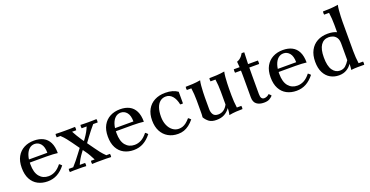

<svg xmlns="http://www.w3.org/2000/svg" viewBox="-30 -1396 4032 2094"><g transform="rotate(-20 1985.5 -349.0)"><path d="M264 15Q201 15 151.5 -11Q102 -37 74 -89.5Q46 -142 46 -220Q46 -297 75 -349Q104 -401 155 -428Q206 -455 272 -455Q334 -455 378.5 -432Q423 -409 447 -361Q471 -313 471 -238Q445 -241 416 -243Q387 -245 346 -245H138V-280H365Q365 -350 336.5 -384Q308 -418 266 -418Q230 -418 203.5 -394.5Q177 -371 162.5 -328Q148 -285 148 -224Q148 -129 187.5 -82Q227 -35 292 -35Q332 -35 369 -54.5Q406 -74 442 -120Q450 -115 456.5 -109Q463 -103 470 -95Q427 -40 376.5 -12.5Q326 15 264 15Z M825 -35Q809 -65 794.5 -92Q780 -119 757 -150L657 -290Q635 -320 614.5 -346.5Q594 -373 562 -403H697Q714 -373 728.5 -347.5Q743 -322 765 -290L865 -150Q886 -120 907.5 -92.5Q929 -65 960 -35ZM524 2Q520 -17 524 -35H714Q718 -17 714 2Q688 0 669.5 0Q651 0 622 0Q594 0 574 0Q554 0 524 2ZM576 -35Q603 -65 625 -92Q647 -119 670 -150L732 -232H780L719 -150Q698 -122 681.5 -93.5Q665 -65 652 -35ZM782 2Q778 -17 782 -35H1003Q1007 -17 1003 2Q972 0 948.5 0Q925 0 896 0Q868 0 840.5 0Q813 0 782 2ZM519 -403Q515 -423 519 -442Q550 -441 573.5 -440.5Q597 -440 626 -440Q655 -440 684.5 -440.5Q714 -441 745 -442Q749 -423 745 -403ZM744 -208 803 -290Q823 -318 838.5 -345.5Q854 -373 866 -403H942Q916 -373 895.5 -347Q875 -321 852 -290L792 -208ZM808 -403Q804 -423 808 -442Q834 -441 852 -440.5Q870 -440 899 -440Q928 -440 946 -440.5Q964 -441 994 -442Q998 -423 994 -403Z M1263 15Q1200 15 1150.5 -11Q1101 -37 1073 -89.5Q1045 -142 1045 -220Q1045 -297 1074 -349Q1103 -401 1154 -428Q1205 -455 1271 -455Q1333 -455 1377.5 -432Q1422 -409 1446 -361Q1470 -313 1470 -238Q1444 -241 1415 -243Q1386 -245 1345 -245H1137V-280H1364Q1364 -350 1335.5 -384Q1307 -418 1265 -418Q1229 -418 1202.5 -394.5Q1176 -371 1161.5 -328Q1147 -285 1147 -224Q1147 -129 1186.5 -82Q1226 -35 1291 -35Q1331 -35 1368 -54.5Q1405 -74 1441 -120Q1449 -115 1455.5 -109Q1462 -103 1469 -95Q1426 -40 1375.5 -12.5Q1325 15 1263 15Z M1778 15Q1713 15 1663.5 -13.5Q1614 -42 1586.5 -94.5Q1559 -147 1559 -220Q1559 -294 1588 -346.5Q1617 -399 1670.5 -427Q1724 -455 1795 -455Q1842 -455 1877.5 -444.5Q1913 -434 1939 -415V-280Q1923 -277 1907 -280Q1894 -345 1863 -380Q1832 -415 1788 -415Q1749 -415 1721 -392.5Q1693 -370 1678.5 -327.5Q1664 -285 1664 -224Q1664 -169 1682.5 -126Q1701 -83 1733 -59Q1765 -35 1804 -35Q1827 -35 1848 -42Q1869 -49 1890.5 -65.5Q1912 -82 1936 -110Q1944 -105 1950.5 -99Q1957 -93 1964 -85Q1936 -51 1907 -29Q1878 -7 1847 4Q1816 15 1778 15Z M2371 -110 2381 -65Q2354 -27 2316 -6Q2278 15 2223 15Q2168 15 2138 -7.5Q2108 -30 2088 -64Q2090 -79 2090.5 -94Q2091 -109 2091 -124V-260Q2091 -332 2081 -403H2029Q2025 -422 2029 -440Q2068 -440 2111.5 -442.5Q2155 -445 2201 -453Q2195 -428 2192 -392.5Q2189 -357 2187.5 -321Q2186 -285 2186 -260V-124Q2186 -87 2202.5 -61Q2219 -35 2261 -35Q2296 -35 2323.5 -53.5Q2351 -72 2371 -110ZM2528 -37Q2532 -19 2528 0Q2493 0 2453 2.5Q2413 5 2371 13Q2376 -5 2378.5 -27.5Q2381 -50 2381 -65L2371 -110V-260Q2371 -332 2361 -403H2304Q2300 -422 2304 -440Q2343 -440 2389 -442.5Q2435 -445 2481 -453Q2475 -428 2472 -392.5Q2469 -357 2467.5 -321Q2466 -285 2466 -260V-180Q2466 -108 2476 -37Z M2773 15Q2721 15 2689 -9.5Q2657 -34 2657 -89V-310Q2657 -337 2656.5 -371.5Q2656 -406 2654.5 -441.5Q2653 -477 2649 -505Q2667 -511 2681.5 -521.5Q2696 -532 2707.5 -546Q2719 -560 2726 -575Q2742 -578 2758 -575Q2754 -508 2753 -441.5Q2752 -375 2752 -308V-93Q2752 -59 2762.5 -44.5Q2773 -30 2793 -30Q2808 -30 2824 -37Q2840 -44 2851 -56Q2859 -51 2865 -44Q2871 -37 2877 -29Q2859 -10 2836.5 2.5Q2814 15 2773 15ZM2587 -400Q2584 -420 2587 -440H2867Q2870 -420 2867 -400Z M3152 15Q3089 15 3039.5 -11Q2990 -37 2962 -89.5Q2934 -142 2934 -220Q2934 -297 2963 -349Q2992 -401 3043 -428Q3094 -455 3160 -455Q3222 -455 3266.5 -432Q3311 -409 3335 -361Q3359 -313 3359 -238Q3333 -241 3304 -243Q3275 -245 3234 -245H3026V-280H3253Q3253 -350 3224.5 -384Q3196 -418 3154 -418Q3118 -418 3091.5 -394.5Q3065 -371 3050.5 -328Q3036 -285 3036 -224Q3036 -129 3075.5 -82Q3115 -35 3180 -35Q3220 -35 3257 -54.5Q3294 -74 3330 -120Q3338 -115 3344.5 -109Q3351 -103 3358 -95Q3315 -40 3264.5 -12.5Q3214 15 3152 15Z M3789 5Q3791 -9 3792.5 -29.5Q3794 -50 3794 -65L3784 -110V-520Q3784 -592 3774 -663H3717Q3713 -682 3717 -700Q3752 -700 3800 -702.5Q3848 -705 3894 -713Q3888 -688 3885 -652.5Q3882 -617 3880.5 -581Q3879 -545 3879 -520V-180Q3879 -108 3889 -37H3941Q3945 -19 3941 0Q3906 0 3866.5 0Q3827 0 3789 5ZM3645 15Q3591 15 3546.5 -10Q3502 -35 3475.5 -86Q3449 -137 3449 -213Q3449 -290 3478 -344Q3507 -398 3559 -426.5Q3611 -455 3681 -455Q3745 -455 3788 -433Q3831 -411 3862 -378L3784 -302Q3784 -348 3767 -372.5Q3750 -397 3725.5 -406Q3701 -415 3678 -415Q3619 -415 3586.5 -367.5Q3554 -320 3554 -225Q3554 -125 3587 -77.5Q3620 -30 3672 -30Q3712 -30 3737.5 -53Q3763 -76 3784 -110L3794 -65Q3774 -32 3736 -8.5Q3698 15 3645 15Z"/></g></svg>

Font: Poltawski Nowy
Style: Regular
Weight: 400
Designer: Adam Pótawski, Mateusz Machalski, Borys Kosmynka, Ania Wieluska
Foundry: Capitalics.wtf
Version: Version 1.001;gftools[0.9.25]